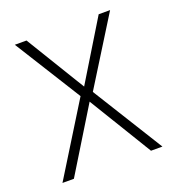

<svg xmlns="http://www.w3.org/2000/svg" viewBox="-103 -612 635 695"><g transform="rotate(-20 214.5 -264.5)"><path d="M190 -273 30 -529H75L214 -301L353 -529H397L237 -272L406 0H362L214 -243L65 0H21Z"/></g></svg>

Font: Noto Sans Gurmukhi SemiCondensed ExtraLight
Style: Regular
Weight: 200
Width: 4
Designer: Jelle Bosma - Monotype Design Team
Foundry: Monotype Imaging Inc.
Version: Version 2.004; ttfautohint (v1.8.4.7-5d5b)